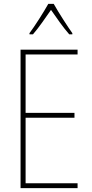

<svg xmlns="http://www.w3.org/2000/svg" viewBox="-20 -970 472 990"><path d="M257 -950H229C205 -907 158 -833 132 -799V-793H150C180 -827 217 -882 243 -919C270 -880 306 -828 337 -793H353V-799C334 -825 282 -905 257 -950ZM380 0V-25H112V-363H364V-388H112V-689H380V-714H86V0Z"/></svg>

Font: Noto Sans Lao UI Cond Thin
Style: Regular
Weight: 100
Width: 3
Designer: Monotype Design Team
Foundry: Monotype Imaging Inc.
Version: Version 2.000